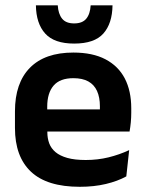

<svg xmlns="http://www.w3.org/2000/svg" viewBox="-20 -706 559 738"><path d="M286.5 12Q160.5 12 99 -46Q37.5 -104 37.5 -214V-278Q37.5 -387 95 -445.5Q152.5 -504 262 -504Q336 -504 385.5 -478Q435 -452 459.8 -404.2Q484.5 -356.5 484.5 -290V-272.5Q484.5 -254.5 482.8 -235.8Q481 -217 478 -200.5H362Q363.5 -228 363.8 -252.8Q364 -277.5 364 -297.5Q364 -332 353 -356.2Q342 -380.5 319.5 -393Q297 -405.5 262 -405.5Q210.5 -405.5 186 -377Q161.5 -348.5 161.5 -296V-250.5L162 -236V-197.5Q162 -174.5 169.2 -155Q176.5 -135.5 193.5 -121.2Q210.5 -107 238.8 -99Q267 -91 309.5 -91Q355.5 -91 397.2 -101.2Q439 -111.5 476.5 -129L465.5 -28Q432 -9.5 386.8 1.2Q341.5 12 286.5 12ZM105.5 -200.5V-285.5H452V-200.5ZM265 -538.5Q188.5 -538.5 153.8 -577Q119 -615.5 118 -685.5H202Q204 -652.5 218.8 -634.2Q233.5 -616 265 -616Q296.5 -616 311.5 -634Q326.5 -652 328.5 -685.5H412.5Q411.5 -615.5 377.2 -577Q343 -538.5 265 -538.5Z"/></svg>

Font: Anek Latin Medium SemiBold
Style: Regular
Weight: 600
Version: Version 1.003